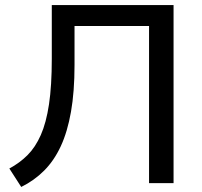

<svg xmlns="http://www.w3.org/2000/svg" viewBox="-20 -725 800 760"><path d="M64 15 17 -58Q58 -80 89 -111Q120 -142 141.5 -190.5Q163 -239 174 -312.5Q185 -386 185 -492V-705H667V0H570V-622H275V-468Q275 -362 261 -282.5Q247 -203 220.5 -146Q194 -89 154.5 -49.5Q115 -10 64 15Z"/></svg>

Font: Nunito Sans 10pt Medium
Style: Regular
Weight: 500
Designer: Vernon Adams
Foundry: Vernon Adams
Version: Version 3.101;gftools[0.9.27]